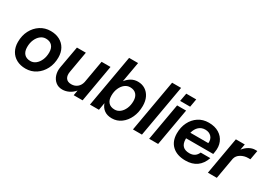

<svg xmlns="http://www.w3.org/2000/svg" viewBox="4 -1463 3124 2239"><g transform="rotate(30 1566.5 -343.5)"><path d="M79 -213Q79 -300 114.5 -368Q150 -436 211 -475.5Q272 -515 349 -515Q418 -515 470 -487.5Q522 -460 550.5 -409.5Q579 -359 579 -291Q579 -204 543.5 -135.5Q508 -67 447 -27Q386 13 310 13Q240 13 188 -15Q136 -43 107.5 -94Q79 -145 79 -213ZM457 -289Q457 -346 427.5 -378Q398 -410 344 -410Q305 -410 273 -385Q241 -360 221.5 -316Q202 -272 202 -215Q202 -156 231.5 -124Q261 -92 315 -92Q354 -92 386 -117.5Q418 -143 437.5 -187.5Q457 -232 457 -289Z M779 -219Q768 -161 790 -128.5Q812 -96 863 -96Q910 -96 943 -123Q976 -150 987 -197L1040 -500H1160L1073 0H953L965 -70Q933 -31 890 -10.5Q847 10 803 10Q749 10 712 -20.5Q675 -51 660 -100Q645 -149 655 -205L708 -500H828Z M1295 -700H1416L1368 -428Q1398 -467 1437.5 -489.5Q1477 -512 1525 -512Q1581 -512 1623.5 -485Q1666 -458 1690 -409Q1714 -360 1714 -294Q1714 -207 1682 -138Q1650 -69 1595 -28.5Q1540 12 1471 12Q1409 12 1368.5 -17Q1328 -46 1310 -99L1293 0H1172ZM1591 -289Q1591 -346 1561.5 -378Q1532 -410 1478 -410Q1439 -410 1407 -385Q1375 -360 1355.5 -316Q1336 -272 1336 -215Q1336 -156 1365.5 -124.5Q1395 -93 1449 -93Q1488 -93 1520 -118Q1552 -143 1571.5 -187.5Q1591 -232 1591 -289Z M1874 -700H1995L1872 0H1751Z M2081 -672H2215L2196 -563H2061ZM2057 -500H2178L2090 0H1969Z M2217 -217Q2217 -300 2250 -366.5Q2283 -433 2342 -472Q2401 -511 2480 -511Q2562 -511 2618 -476.5Q2674 -442 2698.5 -383.5Q2723 -325 2710 -251L2705 -220H2339Q2339 -216 2339 -211Q2339 -88 2458 -88Q2539 -88 2570 -161H2700Q2641 9 2461 9Q2346 9 2281.5 -51Q2217 -111 2217 -217ZM2484 -420Q2434 -420 2399.5 -389Q2365 -358 2350 -301H2592Q2598 -354 2567.5 -387Q2537 -420 2484 -420Z M2848 -500H2968L2954 -422Q2986 -463 3026 -485Q3066 -507 3103 -507H3133L3111 -383H3082Q3030 -383 2985.5 -357Q2941 -331 2930 -285L2880 0H2760Z"/></g></svg>

Font: Overused Grotesk SemiBold
Style: Italic
Weight: 600
Italic angle: -10°
Version: Version 0.003